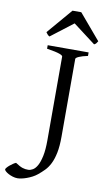

<svg xmlns="http://www.w3.org/2000/svg" viewBox="-202 -891 626 1128"><g transform="rotate(10 111.0 -327.0)"><path d="M271 -594.2Q237.8 -587.4 219 -579.1Q200.2 -570.8 200.2 -564V-100.1Q200.2 -42 192.1 -3.2Q184.1 35.6 170.7 62.5Q157.2 89.4 139.6 107.2Q122.1 125 103 140.6Q89.8 151.4 74 159.7Q58.1 168 42 173.8Q25.9 179.7 11.5 182.6Q-2.9 185.5 -12.2 185.5Q-26.9 185.5 -41.5 180.9Q-56.2 176.3 -67.4 170.2Q-78.6 164.1 -85.7 157.5Q-92.8 150.9 -92.8 146.5Q-92.8 142.6 -86.4 135.3Q-80.1 127.9 -71.3 120.6Q-62.5 113.3 -52.7 106.7Q-43 100.1 -36.1 97.7Q-22.5 106.4 -12.2 112.1Q-2 117.7 6.8 120.6Q15.6 123.5 23.7 124.5Q31.7 125.5 41 125.5Q53.7 125.5 68.1 117.2Q82.5 108.9 94.5 87.6Q106.4 66.4 114.3 29.3Q122.1 -7.8 122.1 -64.9V-564Q122.1 -566.9 118.2 -570.3Q114.3 -573.7 103.8 -577.6Q93.3 -581.5 74.7 -585.7Q56.2 -589.8 26.9 -594.2V-615.2H271ZM315.4 -689.5Q309.6 -680.2 306.2 -675.8Q302.7 -671.4 294.4 -667.5L160.6 -769L28.3 -667.5Q24.4 -669.4 21.7 -671.4Q19 -673.3 16.8 -675.8Q14.6 -678.2 12.2 -681.6Q9.8 -685.1 6.3 -689.5L135.3 -840.3H187.5Z"/></g></svg>

Font: Gentium Plus
Style: Regular
Weight: 400
Designer: J. Victor Gaultney, Annie Olsen, Iska Routamaa
Foundry: SIL International
Version: Version 1.510